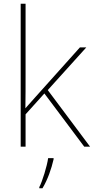

<svg xmlns="http://www.w3.org/2000/svg" viewBox="-20 -780 499 1021"><path d="M116 -385V-760H90V0H116V-172L216 -283L428 0H459L234 -301L439 -528H405L172 -268C150 -244 137 -229 115 -204C116 -267 116 -321 116 -385ZM265 67V61H236C230 104 205 185 189 215V221H206C234 174 253 119 265 67Z"/></svg>

Font: Noto Sans Canadian Aboriginal Thin
Style: Regular
Weight: 100
Designer: Monotype Design Team, Typotheque's Kevin King
Foundry: Monotype Imaging Inc.
Version: Version 2.004